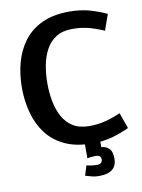

<svg xmlns="http://www.w3.org/2000/svg" viewBox="-93 -739 727 981"><g transform="rotate(-10 270.5 -248.0)"><path d="M336 -81Q381 -81 419.5 -91Q458 -101 499 -119L528 -37Q491 -19 443 -5Q395 9 336 9Q252 9 193.5 -18.5Q135 -46 99 -94Q63 -142 46.5 -204Q30 -266 30 -333Q30 -401 46.5 -462.5Q63 -524 99 -572Q135 -620 193.5 -647.5Q252 -675 336 -675Q395 -675 443 -661Q491 -647 528 -629L499 -547Q458 -565 419.5 -575Q381 -585 336 -585Q285 -585 251.5 -564Q218 -543 198.5 -507Q179 -471 170.5 -426Q162 -381 162 -333Q162 -285 170.5 -240Q179 -195 198.5 -159Q218 -123 251.5 -102Q285 -81 336 -81ZM340 75Q332 75 320 76Q308 77 297 79V0H377V36Q399 36 416 51.5Q433 67 433 105Q433 179 340 179Q319 179 302 174Q285 169 270 165L286 114Q297 117 311 119Q325 121 340 121Q368 121 368 97Q368 75 340 75Z"/></g></svg>

Font: Epunda Sans SemiBold
Style: Regular
Weight: 600
Designer: Simon Atzbach
Foundry: typofactur
Version: Version 2.204; ttfautohint (v1.8.4.7-5d5b)